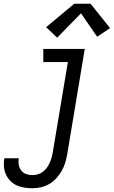

<svg xmlns="http://www.w3.org/2000/svg" viewBox="-68 -791 607 1024"><path d="M105 213Q83 213 61 209.5Q39 206 20 197Q1 188 -13.5 173Q-28 158 -36.5 139Q-45 120 -47 98Q-49 76 -45 54Q-45 54 -45 53.5Q-45 53 -45 53H32Q32 53 32 53Q32 53 32 53Q29 70 32 87.5Q35 105 45 118Q55 131 71 137Q87 143 105 143Q120 143 134.5 138.5Q149 134 161.5 124.5Q174 115 183 102Q192 89 198 75Q204 61 208 46.5Q212 32 214 18L294 -460H163V-530H384L291 29Q287 52 280.5 74.5Q274 97 262 118.5Q250 140 233.5 158.5Q217 177 196 189.5Q175 202 151.5 207.5Q128 213 105 213ZM237 -590 178 -646 328 -771H415L519 -641L450 -595L364 -720Z"/></svg>

Font: Iosevka Curly Slab Oblique
Style: Regular
Weight: 400
Italic angle: -9°
Monospace: yes
Designer: Belleve Invis
Foundry: Belleve Invis
Version: Version 11.1.0; ttfautohint (v1.8.3)